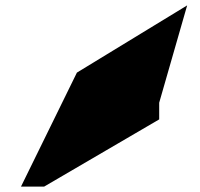

<svg xmlns="http://www.w3.org/2000/svg" viewBox="-20 -838 742 714"><path d="M58 -144H144L572 -394V-456L676 -818L266 -568Z"/></svg>

Font: bitstorm
Style: ultext
Weight: 400
Version: Version 0.2